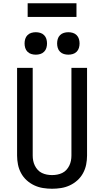

<svg xmlns="http://www.w3.org/2000/svg" viewBox="-20 -1152 640 1180"><path d="M300 8Q272 8 244 3.5Q216 -1 190.5 -13Q165 -25 144 -44Q123 -63 109.5 -88Q96 -113 90.5 -140.5Q85 -168 85 -196V-735H181V-196Q181 -180 184 -164.5Q187 -149 194 -134.5Q201 -120 212 -108Q223 -96 237.5 -89Q252 -82 268 -79Q284 -76 300 -76Q316 -76 332 -79Q348 -82 362.5 -89Q377 -96 388 -108Q399 -120 406 -134.5Q413 -149 416 -164.5Q419 -180 419 -196V-735H515V-196Q515 -168 509.5 -140.5Q504 -113 490.5 -88Q477 -63 456 -44Q435 -25 409.5 -13Q384 -1 356 3.5Q328 8 300 8ZM400 -816Q386 -816 372.5 -820Q359 -824 349 -834Q339 -844 335 -857.5Q331 -871 331 -885Q331 -899 335 -912.5Q339 -926 349 -936Q359 -946 372.5 -950Q386 -954 400 -954Q414 -954 427.5 -950Q441 -946 451 -936Q461 -926 465 -912.5Q469 -899 469 -885Q469 -871 465 -857.5Q461 -844 451 -834Q441 -824 427.5 -820Q414 -816 400 -816ZM200 -816Q186 -816 172.5 -820Q159 -824 149 -834Q139 -844 135 -857.5Q131 -871 131 -885Q131 -899 135 -912.5Q139 -926 149 -936Q159 -946 172.5 -950Q186 -954 200 -954Q214 -954 227.5 -950Q241 -946 251 -936Q261 -926 265 -912.5Q269 -899 269 -885Q269 -871 265 -857.5Q261 -844 251 -834Q241 -824 227.5 -820Q214 -816 200 -816ZM150 -1048V-1132H450V-1048Z"/></svg>

Font: Iosevka Curly Medium Extended
Style: Regular
Weight: 500
Width: 7
Monospace: yes
Designer: Belleve Invis
Foundry: Belleve Invis
Version: Version 11.1.0; ttfautohint (v1.8.3)